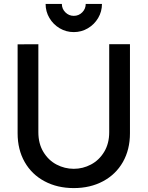

<svg xmlns="http://www.w3.org/2000/svg" viewBox="-20 -946 754 981"><path d="M213 -926H296Q296 -901 314 -883Q332 -865 357 -865Q382.5 -865 400.2 -883Q418 -901 418 -926H501Q501 -887 481.5 -854Q462 -821 429 -801.5Q396 -782 357 -782Q318 -782 285 -801.5Q252 -821 232.5 -854Q213 -887 213 -926ZM70 -265V-719.5L176 -720V-270.5Q176 -212 201.8 -169.5Q227.5 -127 269 -105.2Q310.5 -83.5 357 -83.5Q403.5 -83.5 445 -105.5Q486.5 -127.5 512.2 -170Q538 -212.5 538 -270.5V-720H644V-265Q644 -181.5 607.8 -118Q571.5 -54.5 506.2 -19.8Q441 15 357 15Q273 15 207.8 -19.8Q142.5 -54.5 106.2 -118Q70 -181.5 70 -265Z"/></svg>

Font: Hauora SemiBold
Style: Regular
Weight: 600
Designer: Wayne Shih
Foundry: WCYS
Version: Version 1.001